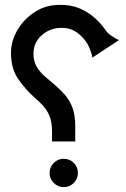

<svg xmlns="http://www.w3.org/2000/svg" viewBox="-20 -766 517 786"><path d="M193 -187V-226Q193 -266 183 -290.5Q173 -315 156.5 -333Q140 -351 119 -369Q82 -402 53 -445Q24 -488 25 -554Q26 -600 52 -644Q78 -688 122.5 -717Q167 -746 223 -746Q270 -747 306 -731.5Q342 -716 368 -692.5Q394 -669 411 -644Q422 -628 439.5 -617Q457 -606 467 -602L358 -530Q357 -542 349.5 -561Q342 -580 336 -590Q319 -616 293.5 -634Q268 -652 233 -652Q185 -652 151 -622Q117 -592 117 -545Q117 -515 130.5 -492.5Q144 -470 164.5 -452.5Q185 -435 205 -418Q227 -399 246 -377.5Q265 -356 276.5 -325.5Q288 -295 288 -248V-187ZM241 0Q217 0 200 -17Q183 -34 183 -58Q183 -82 200 -99Q217 -116 241 -116Q265 -116 282 -99Q299 -82 299 -58Q299 -34 282 -17Q265 0 241 0Z"/></svg>

Font: Reem Kufi Fun
Style: Regular
Weight: 400
Designer: Khaled Hosny
Version: Version 1.005